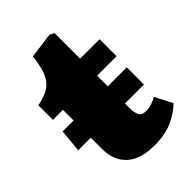

<svg xmlns="http://www.w3.org/2000/svg" viewBox="-212 -789 894 894"><g transform="rotate(-45 235.0 -341.5)"><path d="M264 14Q206 14 165 -4.5Q124 -23 102.5 -59.5Q81 -96 81 -148V-222H-2L9 -335H81V-405H15V-501Q69 -511 97.5 -532.5Q126 -554 139 -590.5Q152 -627 158 -680L284 -697L306 -686V-517H434V-405H306V-335H431V-222H306V-194Q306 -164 314 -145.5Q322 -127 353 -127Q370 -127 388.5 -133Q407 -139 423 -148L467 -63Q436 -32 387 -9Q338 14 264 14Z"/></g></svg>

Font: Literata Black
Style: Regular
Weight: 900
Designer: Latin by Veronika Burian and Jose Scaglione. Greek by Irene Vlachou. Cyrillic by Vera Evstafieva.
Foundry: TypeTogether
Version: Version 3.103;gftools[0.9.29]